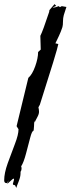

<svg xmlns="http://www.w3.org/2000/svg" viewBox="-28 -808 341 928"><path d="M34.2 80.6 40 59.6Q40 55.2 37.4 55.2Q34.7 55.2 22 67.4Q9.3 79.6 6.8 81.1Q7.3 79.6 10 73Q12.7 66.4 12.7 63.5L7.3 75.7L3.9 77.1Q-7.8 77.1 -7.8 63.5Q-7.8 28.8 9.5 -19.5Q26.9 -67.9 44.2 -112.5Q61.5 -157.2 61.5 -183.1L52.2 -198.2L108.9 -431.6Q127.9 -447.8 142.1 -487.3Q156.2 -526.9 156.2 -556.6L168.9 -568.4L167 -634.8Q178.7 -657.2 209.5 -750L210.9 -759.3L235.8 -788.1L243.7 -779.3L226.6 -772.5Q228 -771.5 232.7 -771.5Q237.3 -771.5 255.9 -778.3L261.7 -773.4L270.5 -778.3L293 -774.4Q290.5 -765.6 286.1 -752.9Q281.7 -740.2 280.3 -734.9Q276.4 -720.7 276.4 -703.6Q276.4 -686.5 273.7 -677Q271 -667.5 266.1 -655.8Q261.2 -644 257.1 -635Q252.9 -626 247.1 -614Q241.2 -602.1 239.7 -598.6L253.9 -595.2Q249.5 -567.4 162.1 -293.9L164.1 -301.8L157.7 -289.1Q160.6 -278.3 160.6 -267.3Q160.6 -256.3 151.1 -239.3Q141.6 -222.2 139.2 -214.8L139.6 -218.3L138.2 -224.1Q137.2 -221.7 136.5 -199.2Q135.7 -176.8 132.8 -174.8Q126.5 -174.8 117.9 -142.3Q109.4 -109.9 97.9 -66.2Q86.4 -22.5 74.2 -3.9Q76.2 -1 76.2 7.3Q76.2 15.6 71.3 22.5V29.3Q71.3 46.4 62.3 68.8Q53.2 91.3 50.8 100.1L44.4 86.9Q34.2 86.9 34.2 80.6Z"/></svg>

Font: Butcherman
Style: Regular
Weight: 400
Version: Version 001.004